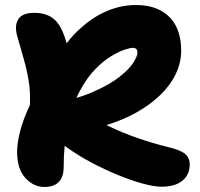

<svg xmlns="http://www.w3.org/2000/svg" viewBox="-20 -730 796 763"><path d="M156 13Q114 13 81 -22.5Q48 -58 48 -126Q48 -163 60.5 -210.5Q73 -258 99 -313Q101 -368 93.5 -411.5Q86 -455 74 -497L48 -588Q37 -629 53 -654Q69 -679 117 -679Q173 -679 204 -645Q228 -618 245 -558Q272 -594 306 -623Q352 -664 407 -687Q462 -710 520 -710Q568 -710 602 -696Q636 -682 658 -657.5Q680 -633 690 -600Q700 -567 700 -529Q700 -481 678.5 -436Q657 -391 617 -352.5Q577 -314 523 -283.5Q469 -253 403 -233Q464 -203 526.5 -181.5Q589 -160 646 -146Q698 -134 716 -118Q734 -102 734 -77Q734 -36 705 -12Q676 12 621 12Q593 12 547 -0.5Q501 -13 447.5 -35Q394 -57 341.5 -85Q289 -113 246 -144Q241 -147 237 -151Q233 -111 233 -65Q233 -40 224.5 -22.5Q216 -5 199 4Q182 13 156 13ZM284 -341Q325 -353 359 -369Q419 -396 456 -425.5Q493 -455 509.5 -480.5Q526 -506 526 -520Q526 -531 521.5 -535.5Q517 -540 506 -540Q499 -540 476.5 -533Q454 -526 423 -507.5Q392 -489 359 -455.5Q326 -422 298 -370Q290 -356 284 -341Z"/></svg>

Font: Shantell Sans Light ExtraBold
Style: Regular
Weight: 800
Version: Version 1.011;[c5ecc13dd]